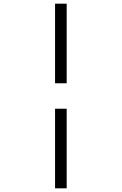

<svg xmlns="http://www.w3.org/2000/svg" viewBox="-20 -821 660 1041"><path d="M278.5 -369.5V-801H341.5V-369.5ZM278.5 200V-231.5H341.5V200Z"/></svg>

Font: Monaspace Xenon Var ExtraLight
Style: Regular
Weight: 200
Designer: Riley Cran and the Lettermatic Team
Version: Version 1.200 (Monaspace Xenon Var)